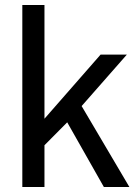

<svg xmlns="http://www.w3.org/2000/svg" viewBox="-20 -743 554 763"><path d="M68.7 0V-723H156.7V-271.2L379.7 -526H484.1L304.4 -321.5L494.1 0H392.7L247.1 -256.9L156.7 -165.8V0Z"/></svg>

Font: Archivo SemiBold
Style: Regular
Weight: 600
Designer: Hector Gatti
Foundry: Omnibus-Type
Version: Version 2.001